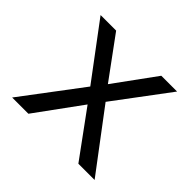

<svg xmlns="http://www.w3.org/2000/svg" viewBox="-134 -708 869 869"><g transform="rotate(45 301.0 -273.5)"><path d="M252 -285.2 56.2 -546.9H155.8L300.8 -349.1L444.8 -546.9H545.9L350.1 -285.2L564.9 0H460.9L300.8 -219.2L141.1 0H37.1Z"/></g></svg>

Font: Vazir Code Hack
Style: Code-Hack
Weight: 400
Foundry: DejaVu fonts team - Redesigned by Saber Rastikerdar
Version: Version 1.1.2